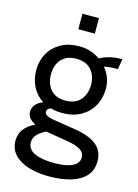

<svg xmlns="http://www.w3.org/2000/svg" viewBox="-136 -754 774 1078"><g transform="rotate(15 250.5 -215.5)"><path d="M259 250Q192 250 139.2 233.5Q86.5 217 56.2 184.5Q26 152 26 104Q26 64 48.8 35.2Q71.5 6.5 111 -11Q87.5 -22.5 75.2 -38.2Q63 -54 63 -73Q63 -95.5 76.8 -113.8Q90.5 -132 121 -144Q80 -169.5 58 -212.8Q36 -256 36 -309Q36 -362.5 60 -405.8Q84 -449 129.2 -474.5Q174.5 -500 238 -500Q272 -500 302.2 -490Q332.5 -480 358 -462Q380.5 -475 411.2 -483.5Q442 -492 480 -492Q482.5 -492 484.2 -492Q486 -492 488 -492L477 -432Q471 -432 465.5 -432Q460 -432 454 -432Q449 -432 431 -430.5Q413 -429 398 -425Q418.5 -401 429.8 -371.2Q441 -341.5 441 -309Q441 -253 416.8 -208.8Q392.5 -164.5 347 -138.8Q301.5 -113 238 -113Q220 -113 203.5 -115.2Q187 -117.5 172 -122Q149 -114.5 149 -96Q149 -85 162 -76.8Q175 -68.5 204 -64L335 -43Q414.5 -30.5 457.8 3Q501 36.5 501 98Q501 149 471.2 182.8Q441.5 216.5 387 233.2Q332.5 250 259 250ZM267 170Q336 170 373 152.2Q410 134.5 410 100Q410 73 386.8 57.5Q363.5 42 320 34L180.5 10.5Q153 22.5 132.5 42.8Q112 63 112 90Q112 132 154.2 151Q196.5 170 267 170ZM238 -185Q295 -185 325 -219.2Q355 -253.5 355 -308Q355 -360.5 325 -394.2Q295 -428 238 -428Q181 -428 151.5 -394.2Q122 -360.5 122 -308Q122 -253.5 151.5 -219.2Q181 -185 238 -185ZM205 -591V-681H301V-591Z"/></g></svg>

Font: Cabin Resolve
Style: Regular-Resolve
Weight: 400
Designer: Pablo Impallari
Foundry: Pablo Impallari. http://www.impallari.com Igino Marini. http://www.ikern.com
Version: Version 3.001